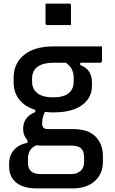

<svg xmlns="http://www.w3.org/2000/svg" viewBox="-20 -801 640 1071"><path d="M109 -82Q109 -149 177 -176V-188Q119 -206 87.5 -245.5Q56 -285 56 -343V-367Q56 -447 114 -494.5Q172 -542 277 -542H549V-462Q549 -451 538 -451H428V-438Q463 -425 478 -400Q493 -375 493 -342V-323Q493 -255 437.5 -214.5Q382 -174 277 -174Q253 -174 231 -177Q215 -148 215 -111Q215 -81 246 -81H387Q472 -81 513 -39Q554 3 554 70V102Q554 167 509.5 208.5Q465 250 381 250H187Q110 250 70.5 217.5Q31 185 31 129V111Q31 66 58.5 35Q86 4 133 -4V-19Q109 -45 109 -82ZM277 -258Q333 -258 362 -280.5Q391 -303 391 -345V-368Q391 -393 381.5 -413Q372 -433 348 -451H277Q221 -451 190 -429Q159 -407 159 -363V-343Q159 -309 181 -288Q210 -258 277 -258ZM209 170H377Q397 170 410.5 164Q424 158 432 150Q449 133 449 101V76Q449 44 433 27.5Q417 11 377 11H202Q193 11 185 9Q158 19 147 39Q136 59 136 83V109Q136 137 152.5 153.5Q169 170 209 170ZM234 -781H365Q376 -781 376 -770V-661H245Q234 -661 234 -672Z"/></svg>

Font: Recursive Sn Lnr St Med
Style: Regular
Weight: 500
Version: Version 1.085;hotconv 1.1.0;makeotfexe 2.6.0; ttfautohint (v